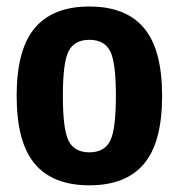

<svg xmlns="http://www.w3.org/2000/svg" viewBox="-20 -550 540 580"><path d="M187.5 -124Q205.1 -89.8 250 -89.8Q294.9 -89.8 312.5 -124Q330.1 -158.2 330.1 -260.3Q330.1 -362.3 312.5 -396Q294.9 -429.7 250 -429.7Q205.1 -429.7 187.5 -396Q169.9 -362.3 169.9 -260.3Q169.9 -158.2 187.5 -124ZM85 -465.3Q139.6 -530.3 250 -530.3Q360.4 -530.3 415 -465.3Q469.7 -400.4 469.7 -260.3Q469.7 -120.1 415 -55.2Q360.4 9.8 250 9.8Q139.6 9.8 85 -55.2Q30.3 -120.1 30.3 -260.3Q30.3 -400.4 85 -465.3Z"/></svg>

Font: Rounded Mgen+ 1mn bold
Style: Bold
Weight: 700
Designer: [Source Han Sans]
Ryoko NISHIZUKA  (kana & ideographs); Paul D. Hunt (Latin, Greek & Cyrillic); Wenlong ZHANG  (bopomofo
Version: Version 1.059.20150602